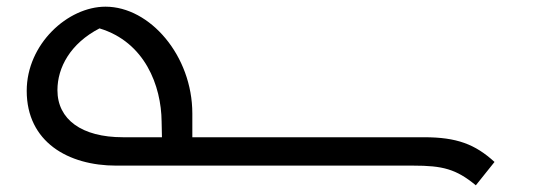

<svg xmlns="http://www.w3.org/2000/svg" viewBox="-20 -496 1597 575"><path d="M1250 -85H556V-156C556 -329 429 -476 296 -476C183 -476 60 -364 60 -224C60 -71 184 0 328 0H1218C1305 0 1346 10 1405 59L1461 -11C1403 -64 1348 -85 1250 -85ZM152 -226C152 -294 191 -366 278 -411C414 -370 463 -239 464 -132L465 -85H348C225 -85 152 -138 152 -226Z"/></svg>

Font: Kufam Arabic Latin Roman Normal
Style: Regular
Weight: 400
Designer: Wael Morcos & Artur Schmal
Version: Version 1.200;PS 001.200;hotconv 1.0.88;makeotf.lib2.5.64775